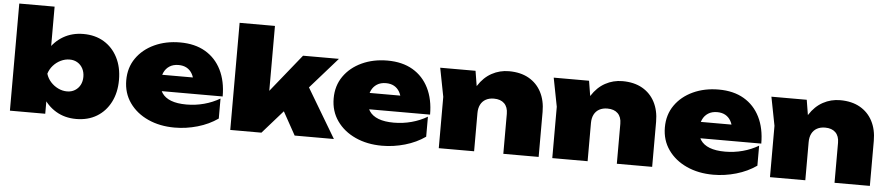

<svg xmlns="http://www.w3.org/2000/svg" viewBox="-44 -1063 6359 1375"><g transform="rotate(5 3135.5 -376.0)"><path d="M48 -770H302V-428L271 -365V-195L302 -140V0H48ZM227 -287Q237 -381 276.5 -449.5Q316 -518 380 -555.5Q444 -593 525 -593Q610 -593 673 -555Q736 -517 771.5 -448Q807 -379 807 -287Q807 -196 771.5 -127Q736 -58 673 -20Q610 18 525 18Q443 18 379.5 -20Q316 -58 277 -126.5Q238 -195 227 -287ZM551 -287Q551 -320 537.5 -346Q524 -372 499.5 -387Q475 -402 443 -402Q410 -402 379 -387Q348 -372 325 -346Q302 -320 292 -287Q302 -254 325 -228.5Q348 -203 379 -188Q410 -173 443 -173Q475 -173 499.5 -188Q524 -203 537.5 -228.5Q551 -254 551 -287Z M1233 18Q1126 18 1041.5 -20.5Q957 -59 908 -128.5Q859 -198 859 -290Q859 -381 906.5 -449Q954 -517 1036 -555Q1118 -593 1220 -593Q1327 -593 1402 -549Q1477 -505 1517 -424.5Q1557 -344 1557 -234H1067V-351H1409L1341 -313Q1336 -352 1321 -378Q1306 -404 1281.5 -417.5Q1257 -431 1223 -431Q1185 -431 1158.5 -414Q1132 -397 1118.5 -367.5Q1105 -338 1105 -301Q1105 -253 1126.5 -220.5Q1148 -188 1192 -171Q1236 -154 1303 -154Q1368 -154 1429.5 -170.5Q1491 -187 1543 -218V-74Q1479 -29 1397.5 -5.5Q1316 18 1233 18Z M1886 -197 1818 -219 2105 -575H2363L1856 0H1632V-770H1886ZM1941 -278 2137 -403 2377 0H2095Z M2724 18Q2617 18 2532.5 -20.5Q2448 -59 2399 -128.5Q2350 -198 2350 -290Q2350 -381 2397.5 -449Q2445 -517 2527 -555Q2609 -593 2711 -593Q2818 -593 2893 -549Q2968 -505 3008 -424.5Q3048 -344 3048 -234H2558V-351H2900L2832 -313Q2827 -352 2812 -378Q2797 -404 2772.5 -417.5Q2748 -431 2714 -431Q2676 -431 2649.5 -414Q2623 -397 2609.5 -367.5Q2596 -338 2596 -301Q2596 -253 2617.5 -220.5Q2639 -188 2683 -171Q2727 -154 2794 -154Q2859 -154 2920.5 -170.5Q2982 -187 3034 -218V-74Q2970 -29 2888.5 -5.5Q2807 18 2724 18Z M3091 -575H3345L3385 -330V0H3131V-369ZM3584 -593Q3668 -593 3727 -559.5Q3786 -526 3817.5 -465.5Q3849 -405 3849 -324V0H3595V-288Q3595 -336 3568.5 -362Q3542 -388 3494 -388Q3460 -388 3435.5 -374.5Q3411 -361 3398 -335.5Q3385 -310 3385 -274L3310 -312Q3324 -406 3364 -468.5Q3404 -531 3461 -562Q3518 -593 3584 -593Z M3907 -575H4161L4201 -330V0H3947V-369ZM4400 -593Q4484 -593 4543 -559.5Q4602 -526 4633.5 -465.5Q4665 -405 4665 -324V0H4411V-288Q4411 -336 4384.5 -362Q4358 -388 4310 -388Q4276 -388 4251.5 -374.5Q4227 -361 4214 -335.5Q4201 -310 4201 -274L4126 -312Q4140 -406 4180 -468.5Q4220 -531 4277 -562Q4334 -593 4400 -593Z M5105 18Q4998 18 4913.5 -20.5Q4829 -59 4780 -128.5Q4731 -198 4731 -290Q4731 -381 4778.5 -449Q4826 -517 4908 -555Q4990 -593 5092 -593Q5199 -593 5274 -549Q5349 -505 5389 -424.5Q5429 -344 5429 -234H4939V-351H5281L5213 -313Q5208 -352 5193 -378Q5178 -404 5153.5 -417.5Q5129 -431 5095 -431Q5057 -431 5030.5 -414Q5004 -397 4990.5 -367.5Q4977 -338 4977 -301Q4977 -253 4998.5 -220.5Q5020 -188 5064 -171Q5108 -154 5175 -154Q5240 -154 5301.5 -170.5Q5363 -187 5415 -218V-74Q5351 -29 5269.5 -5.5Q5188 18 5105 18Z M5472 -575H5726L5766 -330V0H5512V-369ZM5965 -593Q6049 -593 6108 -559.5Q6167 -526 6198.5 -465.5Q6230 -405 6230 -324V0H5976V-288Q5976 -336 5949.5 -362Q5923 -388 5875 -388Q5841 -388 5816.5 -374.5Q5792 -361 5779 -335.5Q5766 -310 5766 -274L5691 -312Q5705 -406 5745 -468.5Q5785 -531 5842 -562Q5899 -593 5965 -593Z"/></g></svg>

Font: Unbounded Black
Style: Regular
Weight: 900
Designer: Luke Prowse, Jean-Baptiste Morizot, Fátima Lázaro, Florian Runge
Foundry: NaN
Version: Version 1.701;gftools[0.9.28.dev5+ged2979d]